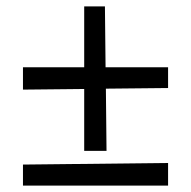

<svg xmlns="http://www.w3.org/2000/svg" viewBox="-20 -582 600 602"><path d="M244 -109V-303L52 -301V-371H244V-562H309L311 -371H507V-306L312 -304L314 -109ZM507 0H52V-66L507 -71Z"/></svg>

Font: Andada SC
Style: Regular
Weight: 400
Designer: Carolina Giovagnoli
Foundry: Carolina Giovagnoli
Version: Version 1.003